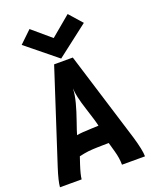

<svg xmlns="http://www.w3.org/2000/svg" viewBox="-161 -970 840 1057"><g transform="rotate(-20 259.0 -441.0)"><path d="M251.5 -663.6 72.8 -808.6 143.1 -876 251.5 -783.7 368.7 -881.8 436 -805.7ZM317.9 -246.1Q314 -269 285.4 -356.7Q256.8 -444.3 256.3 -487.3Q254.9 -450.7 243.2 -405.8Q231.4 -360.8 213.1 -309.1Q194.8 -257.3 189.5 -237.3Q202.6 -240.2 224.1 -241.7Q245.6 -243.2 275.9 -244.4Q306.2 -245.6 317.9 -246.1ZM204.1 -647H313.5L476.6 -119.1Q501 -36.6 501 0H366.2Q366.2 -38.6 354 -81.5L338.4 -137.2Q327.1 -137.2 304.4 -136.7Q281.7 -136.2 272.5 -136Q263.2 -135.7 246.1 -135Q229 -134.3 218.3 -132.8Q207.5 -131.3 192.9 -128.9Q178.2 -126.5 164.1 -123L149.4 -79.1Q131.8 -24.9 129.9 0H2.9Q5.4 -34.7 29.3 -108.9Z"/></g></svg>

Font: Fantasque Sans Mono
Style: Bold
Weight: 700
Monospace: yes
Designer: Jany Belluz
Version: Version 1.8.0 ; ttfautohint (v1.8.2)